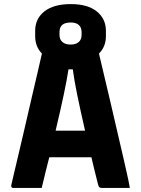

<svg xmlns="http://www.w3.org/2000/svg" viewBox="-20 -919 690 939"><path d="M184 0H43Q40 0 37 -3Q34 -6 35 -13Q40 -35 50.5 -79.5Q61 -124 75 -183Q89 -242 104 -307Q119 -372 134 -437Q149 -502 162.5 -559Q176 -616 185 -657Q152 -691 152 -742V-768Q152 -828 197.5 -863.5Q243 -899 326 -899Q409 -899 453.5 -863Q498 -827 498 -768V-742Q498 -691 464 -657Q488 -555 518 -428.5Q548 -302 582 -153Q590 -116 599 -78Q608 -40 615 0H478Q469 0 465.5 -3.5Q462 -7 459 -19Q450 -54 442 -87Q434 -120 427 -150H221Q212 -116 203 -78.5Q194 -41 184 0ZM325 -809Q271 -809 271 -762V-748Q271 -725 286 -713Q300 -701 325 -701Q351 -701 365 -713.5Q379 -726 379 -748V-762Q379 -785 365 -797Q352 -809 325 -809ZM315 -580Q307 -528 292 -457Q277 -386 252 -280H396Q372 -385 357.5 -456Q343 -527 336 -580Z"/></svg>

Font: Recursive Sn Lnr St XBd
Style: Regular
Weight: 800
Version: Version 1.079;hotconv 1.0.112;makeotfexe 2.5.65598; ttfautoh